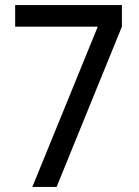

<svg xmlns="http://www.w3.org/2000/svg" viewBox="-20 -740 552 760"><path d="M204 0 462.5 -634.5V-720H40V-634.5H367L108 0Z"/></svg>

Font: Hauora Medium
Style: Regular
Weight: 500
Designer: Wayne Shih
Foundry: WCYS
Version: Version 1.001;hotconv 1.0.109;makeotfexe 2.5.65596